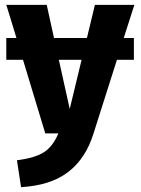

<svg xmlns="http://www.w3.org/2000/svg" viewBox="-20 -551 581 793"><path d="M491 -394H533V-304H463L366 1Q334 104 261.5 159.5Q189 215 67 222L50 111Q126 101 162.5 77Q199 53 221 0H167L75 -304H6V-394H48L6 -531H173L203 -394H339L372 -531H535ZM317 -304H223L268 -101Z"/></svg>

Font: FiraGOUPP
Style: Bold
Weight: 700
Designer: bBox Type
Foundry: bBox Type GmbH
Version: Version 1.001